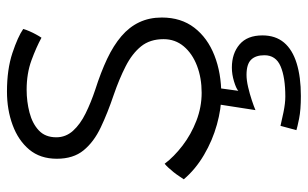

<svg xmlns="http://www.w3.org/2000/svg" viewBox="-182 -416 862 537"><g transform="rotate(-90 248.5 -147.0)"><path d="M249 264Q210 264 185.5 259Q161 254 153.5 251.5L165.5 207Q179.5 210.5 204.2 215.5Q229 220.5 247 220.5Q301.5 220.5 332.2 207.2Q363 194 363 162Q363 137.5 350.5 124.8Q338 112 308 112Q293 112 273.8 116.5Q254.5 121 237.2 126.8Q220 132.5 209.5 137L229 11.5L274 12.5L263.5 89Q270 83 289.8 77Q309.5 71 328.5 71Q368 71 393.2 92.5Q418.5 114 418.5 156.5Q418.5 193 398.5 216.8Q378.5 240.5 340.5 252.2Q302.5 264 249 264ZM251.5 41.5Q213.5 41.5 169.2 29.2Q125 17 84.5 -6.8Q44 -30.5 16 -63.5Q20 -69 25 -76.8Q30 -84.5 36.2 -92.2Q42.5 -100 48.5 -106.5Q54.5 -113 59.5 -117Q79 -91 110.2 -67Q141.5 -43 179.8 -28.2Q218 -13.5 258 -13.5Q299.5 -13.5 333.5 -26.5Q367.5 -39.5 387.8 -63.5Q408 -87.5 408 -120Q408 -158 387.8 -183Q367.5 -208 332.2 -226Q297 -244 252 -259.5Q201.5 -276.5 161 -295.8Q120.5 -315 97 -343.8Q73.5 -372.5 73.5 -418.5Q73.5 -465 99.2 -495.8Q125 -526.5 167.8 -542.2Q210.5 -558 261.5 -558Q323.5 -558 369.2 -542.8Q415 -527.5 436.5 -512.5Q434.5 -505 430.2 -495.2Q426 -485.5 421.2 -476.8Q416.5 -468 412 -461.5Q385.5 -476 348.8 -489.5Q312 -503 266.5 -503Q233.5 -503 202.8 -495Q172 -487 152.8 -469Q133.5 -451 133.5 -420Q133.5 -393.5 151.8 -373.2Q170 -353 200.5 -338Q231 -323 267 -311Q315.5 -295.5 353 -277.8Q390.5 -260 416.2 -238Q442 -216 455.2 -188Q468.5 -160 468.5 -125Q468.5 -71 440 -34Q411.5 3 362.5 22.2Q313.5 41.5 251.5 41.5Z"/></g></svg>

Font: Grandstander Thin ExtraLight
Style: Regular
Weight: 250
Version: Version 1.200